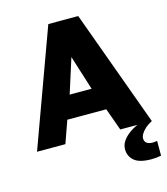

<svg xmlns="http://www.w3.org/2000/svg" viewBox="-131 -801 971 1116"><g transform="rotate(-15 355.0 -243.0)"><path d="M9.5 0 265 -700H445L700.2 0H510.5L462.2 -134.3H227.8L180.2 0ZM278.8 -271.7H410.8L345 -480ZM641.7 214.2Q569.3 214.2 538.3 187.4Q507.2 160.7 507.2 119.3Q507.2 94.8 519.6 74.8Q532 54.8 550.2 39.3Q568.3 23.8 585.7 14Q603 4.2 613 0H700.2Q673 14.5 656.6 29.9Q640.2 45.3 632.5 59.3Q624.8 73.3 624.8 84.5Q624.8 103.8 637.8 113.2Q650.7 122.5 673.7 122.5Q680.2 122.5 686.5 121.6Q692.8 120.7 700.2 119.7V208.3Q687 211.2 672.2 212.7Q657.3 214.2 641.7 214.2Z"/></g></svg>

Font: Golos Text
Style: Regular
Weight: 400
Designer: A.Korolkova, Vitaly Kuzmin
Foundry: ParaType Ltd
Version: Version 2.004